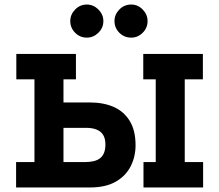

<svg xmlns="http://www.w3.org/2000/svg" viewBox="-20 -827 967 847"><path d="M51 0V-112H132V-477H52V-589H315V-477H260V-375H377Q436 -375 481 -355.5Q526 -336 552 -294Q578 -252 578 -186Q578 -136 556.5 -93.5Q535 -51 490.5 -25.5Q446 0 377 0ZM260 -112H354Q376 -112 393 -116Q410 -120 421.5 -129Q433 -138 439 -153Q445 -168 445 -190Q445 -215 435.5 -231Q426 -247 407 -255Q388 -263 360 -263H260ZM613 0V-112H667V-477H612V-589H875V-477H795V-112H876V0ZM559 -807Q588 -807 609.5 -785Q631 -763 631 -734Q631 -704 609.5 -682.5Q588 -661 559 -661Q528 -661 506.5 -682.5Q485 -704 485 -734Q485 -763 506.5 -785Q528 -807 559 -807ZM363 -807Q392 -807 414 -785Q436 -763 436 -734Q436 -704 414 -682.5Q392 -661 363 -661Q333 -661 311.5 -682.5Q290 -704 290 -734Q290 -763 311.5 -785Q333 -807 363 -807Z"/></svg>

Font: Podkova ExtraBold
Style: Regular
Weight: 800
Designer: Ilya Yudin
Foundry: Cyreal (www.cyreal.org)
Version: Version 2.103